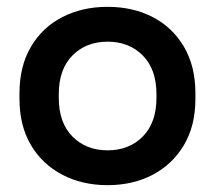

<svg xmlns="http://www.w3.org/2000/svg" viewBox="-20 -528 629 562"><path d="M37 -239V-255Q37 -334 70.5 -391Q104 -448 162.5 -478Q221 -508 295 -508Q369 -508 427 -478Q485 -448 518.5 -391Q552 -334 552 -255V-239Q552 -160 518.5 -103.5Q485 -47 427 -16.5Q369 14 295 14Q221 14 162.5 -16.5Q104 -47 70.5 -103.5Q37 -160 37 -239ZM438 -242V-252Q438 -325 398 -365.5Q358 -406 295 -406Q232 -406 192 -365.5Q152 -325 152 -252V-242Q152 -169 192 -128.5Q232 -88 295 -88Q358 -88 398 -128.5Q438 -169 438 -242Z"/></svg>

Font: Space Grotesk Frontify SemiBold
Style: Regular
Weight: 600
Designer: Florian Karsten
Version: Version 2.000